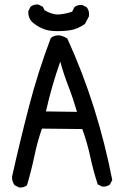

<svg xmlns="http://www.w3.org/2000/svg" viewBox="-20 -821 540 851"><path d="M64.5 9.8 44.9 0Q33.2 -15.6 33.2 -37.1Q68.4 -194.3 108.4 -348.6Q148.4 -502.9 205.1 -652.3Q220.7 -666 245.1 -664.1Q262.7 -660.2 278.3 -650.4Q346.7 -501 396.5 -342.8Q446.3 -184.6 477.5 -23.4L467.8 -3.9Q454.1 7.8 432.6 5.9L413.1 -3.9Q393.6 -63.5 379.9 -127Q366.2 -190.4 344.7 -249L166 -251Q146.5 -196.3 132.8 -130.9Q119.1 -65.4 99.6 0Q85.9 11.7 64.5 9.8ZM321.3 -325.2Q303.7 -385.7 283.2 -438.5Q262.7 -491.2 247.1 -547.9Q228.5 -495.1 212.9 -441.4Q197.3 -387.7 183.6 -327.1ZM214.8 -683.6Q187.5 -685.5 164.1 -696.3Q140.6 -707 121.1 -724.6Q103.5 -744.1 105.5 -771.5L115.2 -791Q128.9 -802.7 150.4 -800.8L169.9 -791L177.7 -775.4Q214.8 -753.9 245.6 -757.3Q276.4 -760.7 299.8 -769.5L309.6 -789.1Q323.2 -800.8 344.7 -798.8L364.3 -789.1Q377.9 -771.5 374 -748L356.4 -714.8Q323.2 -691.4 288.1 -686.5Q252.9 -681.6 214.8 -683.6Z"/></svg>

Font: JasonHandwriting4
Style: Regular
Weight: 400
Version: Version 1.01.21